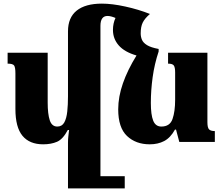

<svg xmlns="http://www.w3.org/2000/svg" viewBox="-20 -783 1231 1059"><path d="M355 256V3Q355 -15 357 -32Q359 -49 361 -66H354Q327 -15 294.5 -1Q262 13 218 13Q143 13 104 -34Q65 -81 65 -182V-378Q65 -411 58 -421.5Q51 -432 22 -432V-492H243V-217Q243 -154 254.5 -119.5Q266 -85 296 -85Q322 -85 334.5 -107.5Q347 -130 351 -168Q355 -206 355 -251V-610Q355 -686 403 -724.5Q451 -763 542 -763Q598 -763 671 -747Q744 -731 807 -706Q778 -681 767 -658Q756 -635 756 -599Q756 -580 763 -563.5Q770 -547 791 -534Q812 -521 855 -513V-499Q832 -430 822 -357.5Q812 -285 812 -215Q812 -150 825 -117.5Q838 -85 870 -85Q917 -85 931.5 -126.5Q946 -168 946 -233V-383Q946 -412 938.5 -422Q931 -432 907 -432V-492H1124V-109Q1124 -78 1133.5 -69Q1143 -60 1165 -60V0H969L951 -68H945Q920 -23 885.5 -5Q851 13 806 13Q729 13 680.5 -33Q632 -79 632 -180Q632 -249 658 -323.5Q684 -398 733 -477Q667 -496 635 -532.5Q603 -569 603 -618Q603 -654 617 -684Q591 -695 573 -695Q534 -695 534 -640V189H668V256Z"/></svg>

Font: Noto Serif Armenian SemiCondensed Black
Style: Regular
Weight: 900
Width: 4
Designer: Monotype Design Team
Foundry: Monotype Imaging Inc.
Version: Version 2.008; ttfautohint (v1.8.4.7-5d5b)